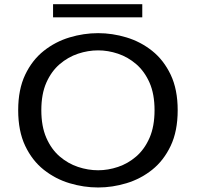

<svg xmlns="http://www.w3.org/2000/svg" viewBox="-20 -860 915 892"><path d="M436 11Q369 11 303.2 -8.8Q237.5 -28.5 183.5 -71.2Q129.5 -114 97 -182.5Q64.5 -251 64.5 -348Q64.5 -444.5 97 -512.8Q129.5 -581 183.5 -623.8Q237.5 -666.5 303.2 -686.2Q369 -706 436 -706Q502 -706 567.5 -686.2Q633 -666.5 686.8 -623.8Q740.5 -581 773 -512.8Q805.5 -444.5 805.5 -348Q805.5 -251 773 -182.5Q740.5 -114 686.8 -71.2Q633 -28.5 567.5 -8.8Q502 11 436 11ZM436 -69Q482 -69 528.2 -84.5Q574.5 -100 613 -133.2Q651.5 -166.5 674.8 -219.8Q698 -273 698 -348Q698 -423 674.8 -475.8Q651.5 -528.5 613 -561.8Q574.5 -595 528.2 -610.5Q482 -626 436 -626Q389 -626 342.5 -610.5Q296 -595 257.2 -561.8Q218.5 -528.5 195.2 -475.8Q172 -423 172 -348Q172 -273 195.2 -219.8Q218.5 -166.5 257.2 -133.2Q296 -100 342.5 -84.5Q389 -69 436 -69ZM226.5 -779.5V-840.5H641V-779.5Z"/></svg>

Font: Trispace SemiExpanded
Style: Regular
Weight: 400
Width: 6
Designer: Tyler Finck
Foundry: Etcetera Type Company
Version: Version 1.210; ttfautohint (v1.8.3)